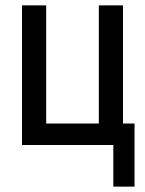

<svg xmlns="http://www.w3.org/2000/svg" viewBox="-20 -540 540 715"><path d="M402 155V0H62V-520H152V-80H348V-520H438V-80H481V155Z"/></svg>

Font: Iosevka Custom Medium
Style: Regular
Weight: 500
Monospace: yes
Designer: Belleve Invis
Foundry: Belleve Invis
Version: Version 32.5.0; ttfautohint (v1.8.4)